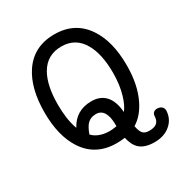

<svg xmlns="http://www.w3.org/2000/svg" viewBox="-195 -879 1093 1150"><g transform="rotate(-30 351.0 -304.0)"><path d="M343.8 -734.4Q200.2 -734.4 126 -623Q59.6 -523.4 59.6 -357.4Q59.6 -193.4 126 -93.8Q200.2 17.6 343.8 17.6Q366.2 17.6 370.1 16.6Q382.8 14.6 400.4 13.7Q412.1 68.4 441.4 94.7Q475.6 126 543 126Q611.3 126 653.3 88.9Q694.3 53.7 697.3 -2Q698.2 -17.6 687.5 -29.3Q676.8 -39.1 661.1 -41Q644.5 -43 632.8 -35.2Q620.1 -26.4 620.1 -8.8Q618.2 24.4 599.6 38.1Q583 50.8 547.9 50.8Q518.6 50.8 504.9 34.2Q492.2 19.5 485.4 -17.6Q544.9 -53.7 582 -129.9Q627.9 -222.7 627.9 -357.4Q627.9 -523.4 560.5 -623Q485.4 -734.4 343.8 -734.4ZM343.8 -650.4Q441.4 -650.4 490.2 -565.4Q534.2 -490.2 534.2 -358.4Q534.2 -277.3 514.6 -210.9Q498 -154.3 472.7 -123Q466.8 -201.2 429.7 -240.2Q394.5 -276.4 335.9 -276.4Q282.2 -276.4 242.2 -252.9Q203.1 -229.5 178.7 -183.6Q166 -216.8 158.2 -266.6Q152.3 -312.5 152.3 -358.4Q152.3 -490.2 195.3 -565.4Q244.1 -650.4 343.8 -650.4ZM343.8 -66.4Q300.8 -66.4 269.5 -80.1Q244.1 -90.8 226.6 -109.4Q242.2 -154.3 262.7 -174.8Q285.2 -196.3 321.3 -196.3Q365.2 -196.3 381.8 -149.4Q392.6 -120.1 391.6 -71.3Q372.1 -68.4 361.3 -67.4Q354.5 -66.4 343.8 -66.4Z"/></g></svg>

Font: Gungsuh
Style: Regular
Weight: 400
Version: Version 2.21